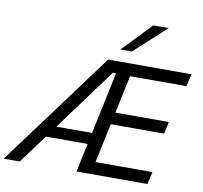

<svg xmlns="http://www.w3.org/2000/svg" viewBox="-137 -1076 1248 1183"><g transform="rotate(10 486.5 -484.5)"><path d="M-38 0Q4 -56.5 51.2 -120.5Q98.5 -184.5 140.5 -241L325 -490Q368.5 -549.5 409.2 -604.5Q450 -659.5 490 -713H1011L993.5 -635.5H640.5Q632 -594 623 -552.2Q614 -510.5 604 -462.5L590.5 -399H925L909 -323.5H575L558.5 -247.5Q549 -201.5 540.2 -160Q531.5 -118.5 522.5 -77.5H879L861.5 0H417.5Q427 -45.5 436 -88.2Q445 -131 455.5 -179H194.5Q161.5 -134.5 127.8 -88.8Q94 -43 62.5 0ZM252.5 -258 247 -250.5H470.5L517.5 -472.5Q527.5 -520 536 -560.2Q544.5 -600.5 552.5 -638H532.5ZM553 -786.5Q597.5 -833 640 -877.5Q682.5 -922 726 -968L823.5 -969Q773 -922.5 723.8 -877.5Q674.5 -832.5 626 -788Z"/></g></svg>

Font: Commissioner
Style: Italic
Weight: 400
Italic angle: -12°
Designer: Kostas Bartsokas
Foundry: Kostas Bartsokas
Version: Version 1.000; ttfautohint (v1.8.3)